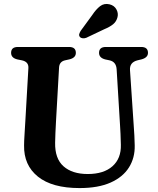

<svg xmlns="http://www.w3.org/2000/svg" viewBox="-20 -939 802 977"><path d="M591 -298.5 573.5 -586.5Q571 -624.5 537.5 -632L516 -636.5Q484 -644.5 484 -670Q484 -700 518.5 -700H698.5Q733 -700 733 -670Q733 -646 700.5 -637L679.5 -632Q638.5 -621.5 641.5 -582L660.5 -299Q664.5 -249 665.5 -199Q667 -136 636.2 -87Q605.5 -38 542.8 -10Q480 18 385 18Q245.5 18 173 -40.2Q100.5 -98.5 102.5 -199.5Q102.5 -219 104.8 -254.5Q107 -290 109 -324L124.5 -593.5Q126 -624.5 91.5 -632L69 -636.5Q36.5 -644 36.5 -670Q36.5 -700 71 -700H331.5Q366 -700 366 -670Q366 -645 333.5 -637L311 -632Q282 -625.5 280.5 -595L265 -322Q263 -288.5 262 -261.5Q261 -234.5 260.5 -213Q259 -132 303.2 -92.8Q347.5 -53.5 426.5 -53.5Q508 -53.5 552.5 -93.2Q597 -133 595 -202.5Q594.5 -236.5 593.2 -258Q592 -279.5 591 -298.5ZM449 -862Q468.5 -891.5 489.2 -907.5Q510 -923.5 537.5 -917Q561.5 -911 572.2 -891.5Q583 -872 578 -852Q572.5 -829.5 555.8 -815.8Q539 -802 510 -790L418.5 -746.5Q410 -743.5 401 -744.2Q392 -745 386.5 -751Q381 -758 383.2 -765.8Q385.5 -773.5 390.5 -782Z"/></svg>

Font: Fraunces 9pt Soft SemiBold
Style: Regular
Weight: 600
Version: Version 1.000;[b76b70a41]